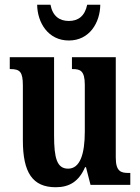

<svg xmlns="http://www.w3.org/2000/svg" viewBox="-20 -776 589 806"><path d="M269 -606C356 -606 400 -681 401 -756H346C336 -708 308 -688 269 -688C230 -688 201 -708 192 -756H136C137 -681 182 -606 269 -606ZM214 10C271 10 311 -14 337 -74H341L360 0H527V-50H520C489 -50 466 -55 466 -114V-536H282V-486H285C316 -486 336 -480 336 -420V-224C336 -129 316 -68 266 -68C219 -68 207 -112 207 -208V-536H21V-486H24C64 -486 76 -474 76 -417V-187C76 -51 117 10 214 10Z"/></svg>

Font: Noto Serif Khmer ExtraCondensed
Style: Bold
Weight: 700
Width: 2
Designer: Danh Hong and the Monotype Design Team
Foundry: Monotype Imaging Inc.
Version: Version 2.004